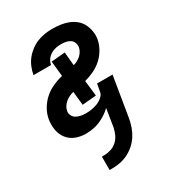

<svg xmlns="http://www.w3.org/2000/svg" viewBox="-182 -630 863 955"><g transform="rotate(-30 250.0 -152.5)"><path d="M164 223V146H176Q196 146 215.5 140Q235 134 250.5 120Q266 106 274.5 87Q283 68 287 49L303 -53Q288 -38 270 -26.5Q252 -15 233 -7Q214 1 193 4.5Q172 8 153 8Q122 8 95 -2.5Q68 -13 50.5 -35.5Q33 -58 28 -87.5Q23 -117 28 -147Q33 -176 48.5 -202.5Q64 -229 86.5 -249Q109 -269 136.5 -281.5Q164 -294 193 -301L184 -388L263 -395L270 -318Q282 -321 293 -327Q304 -333 313 -341Q322 -349 328.5 -360Q335 -371 337 -382Q339 -396 334 -408.5Q329 -421 318.5 -428Q308 -435 294.5 -437.5Q281 -440 267 -440Q252 -440 237 -437Q222 -434 208 -425.5Q194 -417 184.5 -403.5Q175 -390 173 -375H72Q76 -397 84.5 -418Q93 -439 107 -457Q121 -475 140 -489.5Q159 -504 180 -512.5Q201 -521 223 -524.5Q245 -528 266 -528Q290 -528 313 -525Q336 -522 357 -514Q378 -506 395.5 -492Q413 -478 423 -458.5Q433 -439 437 -416Q441 -393 437 -370Q432 -343 417.5 -317.5Q403 -292 381.5 -272.5Q360 -253 333.5 -240.5Q307 -228 280 -221L290 -132L210 -125L202 -204Q190 -201 178 -195.5Q166 -190 155.5 -181.5Q145 -173 137.5 -161.5Q130 -150 128 -138Q125 -123 131.5 -110.5Q138 -98 150 -91.5Q162 -85 175.5 -82.5Q189 -80 204 -80Q215 -80 225.5 -81Q236 -82 247 -84.5Q258 -87 268.5 -91Q279 -95 288.5 -101Q298 -107 306.5 -116Q315 -125 317 -136L325 -181H414L376 49Q372 72 364 95Q356 118 342.5 139Q329 160 310 176.5Q291 193 268.5 204Q246 215 222.5 219Q199 223 176 223Z"/></g></svg>

Font: Iosevka SS18 Semibold
Style: Italic
Weight: 600
Italic angle: -9°
Monospace: yes
Designer: Belleve Invis
Foundry: Belleve Invis
Version: Version 25.1.1; ttfautohint (v1.8.4)